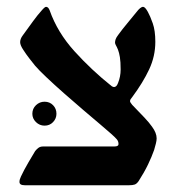

<svg xmlns="http://www.w3.org/2000/svg" viewBox="-20 -548 536 568"><path d="M53.2 0Q37.6 0 37.6 -9.8Q37.6 -17.1 42 -25.9Q50.3 -43.9 64 -67.4Q77.6 -90.8 84 -101.1Q87.4 -105.5 93 -110.1Q98.6 -114.7 107.9 -114.7H318.4Q330.6 -114.7 330.6 -121.6Q330.6 -129.9 325.7 -135.7Q320.8 -141.6 308.1 -152.8Q298.8 -161.1 276.9 -179.7Q254.9 -198.2 226.6 -222.4Q198.2 -246.6 169.4 -272Q140.6 -297.4 117.7 -319.1Q94.7 -340.8 83.5 -354Q77.1 -361.8 67.1 -374.8Q57.1 -387.7 49.3 -399.9Q39.6 -414.1 39.6 -423.3Q39.6 -433.1 47.4 -443.4Q64 -466.3 77.9 -485.4Q91.8 -504.4 102.5 -516.1Q112.3 -527.8 116.2 -527.8Q123 -527.8 127 -517.1Q149.9 -452.1 200.2 -396.5Q250.5 -340.8 310.5 -293Q314.5 -290.5 317.4 -290.5Q324.7 -290.5 329.1 -302.2Q336.9 -321.3 336.9 -342.3Q336.9 -365.2 334.7 -378.7Q332.5 -392.1 329.1 -400.9Q325.7 -409.2 323 -413.8Q320.3 -418.5 320.3 -421.9Q320.3 -426.3 322 -431.6Q323.7 -437 330.1 -445.3Q341.8 -461.4 356.9 -479.5Q372.1 -497.6 383.3 -511.7Q395.5 -527.8 403.3 -527.8Q409.2 -527.8 417.5 -512.7Q424.3 -500.5 431.9 -479Q439.5 -457.5 439.5 -424.3Q439.5 -381.8 421.4 -343Q403.3 -304.2 371.1 -260.7Q368.7 -257.3 366.7 -254.9Q364.7 -252.4 364.7 -248.5Q364.7 -245.6 371.1 -237.8Q394 -214.4 407.7 -199.7Q421.4 -185.1 429.7 -173.3Q443.4 -154.8 443.4 -138.7Q443.4 -132.3 441.2 -123.5Q439 -114.7 436 -104.5Q429.2 -85 418 -61.5Q406.7 -38.1 390.1 -12.2Q384.3 -3.9 378.2 -2Q372.1 0 362.3 0ZM111.8 -176.3Q97.2 -176.3 86.4 -186.8Q75.7 -197.3 75.7 -211.4Q75.7 -226.6 86.4 -236.8Q97.2 -247.1 111.8 -247.1Q127 -247.1 137 -236.8Q147 -226.6 147 -211.4Q147 -197.3 137 -186.8Q127 -176.3 111.8 -176.3Z"/></svg>

Font: David Libre Medium
Style: Regular
Weight: 500
Designer: Ismar David, J. Victor Gaultney, Annie Olsen and Meir Sadan
Foundry: Monotype Imaging Inc. & SIL International
Version: Version 1.100; ttfautohint (v1.8.4.7-5d5b)